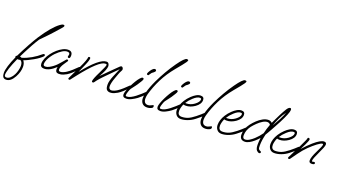

<svg xmlns="http://www.w3.org/2000/svg" viewBox="-143 -1541 4643 2630"><g transform="rotate(20 2178.5 -226.5)"><path d="M-3 330Q-35 330 -48.5 308.5Q-62 287 -62 251Q-62 169 15 -2Q11 -6 11 -12Q11 -22 29 -32Q82 -139 127.5 -221.5Q173 -304 210 -362Q334 -552 433 -625Q446 -635 458 -641Q470 -647 482 -647Q498 -647 498 -634Q498 -627 492.5 -619.5Q487 -612 474 -596Q459 -579 439 -556.5Q419 -534 397.5 -510Q376 -486 358 -466.5Q340 -447 329 -436L237 -341L205 -290Q192 -270 173.5 -235.5Q155 -201 130 -154Q120 -135 104.5 -105Q89 -75 69 -34Q77 -33 83.5 -30.5Q90 -28 96 -25Q233 -67 355 -173Q362 -178 367 -178Q384 -178 384 -163Q384 -159 381.5 -155Q379 -151 376 -147Q361 -131 333 -110Q305 -89 263 -65Q227 -45 193.5 -28.5Q160 -12 129 -1Q157 33 157 86Q157 159 114 238Q64 330 -3 330ZM-9 300Q20 300 46.5 276Q73 252 92 214Q106 187 115.5 149.5Q125 112 125 84Q125 28 91 9Q78 11 67 12.5Q56 14 46 13V14Q-38 201 -38 270Q-38 285 -30 292.5Q-22 300 -9 300Z M435 10Q377 10 377 -45Q377 -81 394.5 -122.5Q412 -164 442 -203.5Q472 -243 509 -275.5Q546 -308 585 -327.5Q624 -347 660 -347Q724 -347 724 -284Q724 -243 704 -243Q686 -243 686 -260Q686 -267 689.5 -274.5Q693 -282 693 -291Q693 -319 655 -319Q594 -319 502 -226Q480 -203 459 -172Q438 -141 424.5 -109.5Q411 -78 411 -50Q411 -23 441 -23Q467 -23 496.5 -39Q526 -55 548 -72Q592 -105 638 -162Q645 -170 656 -183Q667 -196 681 -212Q686 -217 693 -217Q709 -217 709 -201L671 -144Q633 -88 633 -52Q633 -26 658 -26Q679 -26 704 -37Q729 -48 745 -59Q777 -80 812 -111.5Q847 -143 879 -175Q883 -179 891 -179Q906 -179 906 -167Q906 -156 892 -142Q852 -102 820 -73.5Q788 -45 759 -27Q740 -16 712 -4Q684 8 648 8Q599 8 599 -44Q599 -64 604 -77Q513 10 435 10Z M812 34Q795 34 795 18Q795 17 807 -7Q819 -31 841 -78L892 -185Q923 -250 936.5 -288Q950 -326 950 -337Q950 -353 966 -353Q982 -353 982 -337Q982 -324 973.5 -296.5Q965 -269 946 -226L895 -110Q1104 -374 1210 -374Q1230 -374 1241 -357.5Q1252 -341 1252 -321Q1252 -273 1183 -154Q1236 -208 1290.5 -262.5Q1345 -317 1400 -370Q1414 -383 1423 -383Q1435 -383 1443 -371.5Q1451 -360 1451 -347Q1451 -337 1442 -322Q1429 -300 1418 -269.5Q1407 -239 1393 -201Q1377 -158 1370 -126Q1363 -94 1363 -74Q1363 -49 1375 -37.5Q1387 -26 1399 -26Q1420 -26 1445 -37Q1470 -48 1486 -59Q1518 -80 1553 -111.5Q1588 -143 1620 -175Q1624 -179 1632 -179Q1647 -179 1647 -167Q1647 -156 1633 -142Q1593 -102 1561 -73.5Q1529 -45 1500 -27Q1481 -16 1454 -4Q1427 8 1396 8Q1367 8 1347.5 -10Q1328 -28 1328 -87Q1328 -110 1336 -141.5Q1344 -173 1360 -212L1413 -338L1270 -194Q1245 -169 1229 -152Q1213 -135 1203 -124Q1184 -104 1169.5 -85Q1155 -66 1145 -52Q1138 -41 1129 -41Q1112 -41 1112 -55Q1112 -86 1168 -198Q1224 -310 1224 -332Q1224 -342 1202 -342Q1113 -342 885 -51Q866 -24 822 30Q819 34 812 34Z M1802 -394Q1785 -394 1785 -411Q1785 -416 1792 -429.5Q1799 -443 1808 -457Q1817 -471 1822 -476Q1839 -495 1848.5 -500Q1858 -505 1866 -505Q1887 -505 1887 -486Q1887 -479 1878.5 -469.5Q1870 -460 1859 -452Q1843 -442 1839 -436L1817 -405Q1816 -401 1812.5 -397.5Q1809 -394 1802 -394ZM1632 11Q1604 11 1591.5 0Q1579 -11 1579 -33Q1579 -54 1592 -90.5Q1605 -127 1625.5 -169Q1646 -211 1669 -249Q1692 -287 1713.5 -311.5Q1735 -336 1748 -336Q1766 -336 1766 -320Q1766 -310 1749 -282Q1732 -254 1712 -224Q1704 -213 1690 -194Q1676 -175 1663 -158.5Q1650 -142 1646 -136Q1636 -121 1625 -87Q1613 -53 1613 -35Q1613 -27 1616.5 -23Q1620 -19 1633 -19Q1658 -19 1689 -35Q1720 -51 1752 -75.5Q1784 -100 1812.5 -126Q1841 -152 1861 -171Q1865 -175 1873 -175Q1888 -175 1888 -163Q1888 -152 1874 -138Q1847 -111 1824 -90Q1801 -69 1780 -53Q1747 -29 1707 -9Q1667 11 1632 11Z M1940 27Q1894 27 1869.5 -1.5Q1845 -30 1845 -77Q1845 -111 1857 -159Q1878 -240 1928 -347Q1967 -428 2012 -506.5Q2057 -585 2111 -661Q2197 -783 2231 -783Q2253 -783 2253 -771Q2253 -754 2197 -686L2127 -601Q2036 -491 1978.5 -376Q1921 -261 1889 -146Q1880 -113 1880 -84Q1880 -8 1942 -8Q1964 -8 1987 -21Q2010 -33 2012 -33Q2024 -33 2024 -16Q2024 -1 2013 7Q1979 27 1940 27Z M2299 -394Q2282 -394 2282 -411Q2282 -416 2289 -429.5Q2296 -443 2305 -457Q2314 -471 2319 -476Q2336 -495 2345.5 -500Q2355 -505 2363 -505Q2384 -505 2384 -486Q2384 -479 2375.5 -469.5Q2367 -460 2356 -452Q2340 -442 2336 -436L2314 -405Q2313 -401 2309.5 -397.5Q2306 -394 2299 -394ZM2129 11Q2101 11 2088.5 0Q2076 -11 2076 -33Q2076 -54 2089 -90.5Q2102 -127 2122.5 -169Q2143 -211 2166 -249Q2189 -287 2210.5 -311.5Q2232 -336 2245 -336Q2263 -336 2263 -320Q2263 -310 2246 -282Q2229 -254 2209 -224Q2201 -213 2187 -194Q2173 -175 2160 -158.5Q2147 -142 2143 -136Q2133 -121 2122 -87Q2110 -53 2110 -35Q2110 -27 2113.5 -23Q2117 -19 2130 -19Q2155 -19 2186 -35Q2217 -51 2249 -75.5Q2281 -100 2309.5 -126Q2338 -152 2358 -171Q2362 -175 2370 -175Q2385 -175 2385 -163Q2385 -152 2371 -138Q2344 -111 2321 -90Q2298 -69 2277 -53Q2244 -29 2204 -9Q2164 11 2129 11Z M2428 18Q2386 18 2362 -11Q2338 -40 2338 -82Q2338 -154 2386 -230Q2399 -251 2416 -271.5Q2433 -292 2453 -311Q2483 -340 2516 -359Q2549 -378 2580 -378Q2631 -378 2631 -330Q2631 -270 2561 -221Q2496 -177 2433 -177Q2422 -177 2413.5 -178.5Q2405 -180 2398 -182Q2388 -163 2380 -133Q2372 -103 2372 -81Q2372 -15 2430 -15Q2477 -15 2519 -31.5Q2561 -48 2619 -94Q2655 -122 2673 -139Q2691 -156 2712 -175Q2718 -179 2723 -179Q2728 -179 2733 -176Q2738 -173 2738 -167Q2738 -156 2718 -136Q2701 -120 2682 -102.5Q2663 -85 2622 -54Q2578 -20 2526 -1Q2474 18 2428 18ZM2427 -209Q2459 -209 2488 -219Q2517 -229 2543 -248Q2601 -291 2601 -329Q2601 -346 2580 -346Q2540 -346 2487 -297Q2461 -273 2444.5 -253.5Q2428 -234 2414 -211Q2420 -209 2427 -209Z M2789 27Q2743 27 2718.5 -1.5Q2694 -30 2694 -77Q2694 -111 2706 -159Q2727 -240 2777 -347Q2816 -428 2861 -506.5Q2906 -585 2960 -661Q3046 -783 3080 -783Q3102 -783 3102 -771Q3102 -754 3046 -686L2976 -601Q2885 -491 2827.5 -376Q2770 -261 2738 -146Q2729 -113 2729 -84Q2729 -8 2791 -8Q2813 -8 2836 -21Q2859 -33 2861 -33Q2873 -33 2873 -16Q2873 -1 2862 7Q2828 27 2789 27Z M3023 18Q2981 18 2957 -11Q2933 -40 2933 -82Q2933 -154 2981 -230Q2994 -251 3011 -271.5Q3028 -292 3048 -311Q3078 -340 3111 -359Q3144 -378 3175 -378Q3226 -378 3226 -330Q3226 -270 3156 -221Q3091 -177 3028 -177Q3017 -177 3008.5 -178.5Q3000 -180 2993 -182Q2983 -163 2975 -133Q2967 -103 2967 -81Q2967 -15 3025 -15Q3072 -15 3114 -31.5Q3156 -48 3214 -94Q3250 -122 3268 -139Q3286 -156 3307 -175Q3313 -179 3318 -179Q3323 -179 3328 -176Q3333 -173 3333 -167Q3333 -156 3313 -136Q3296 -120 3277 -102.5Q3258 -85 3217 -54Q3173 -20 3121 -1Q3069 18 3023 18ZM3022 -209Q3054 -209 3083 -219Q3112 -229 3138 -248Q3196 -291 3196 -329Q3196 -346 3175 -346Q3135 -346 3082 -297Q3056 -273 3039.5 -253.5Q3023 -234 3009 -211Q3015 -209 3022 -209Z M3598 89Q3590 89 3578.5 81.5Q3567 74 3561 67Q3549 52 3545 31Q3541 10 3541 -15Q3541 -36 3542.5 -60.5Q3544 -85 3548 -113Q3522 -83 3489.5 -54.5Q3457 -26 3423.5 -8Q3390 10 3360 10Q3285 10 3285 -70Q3285 -153 3343 -230Q3372 -268 3409 -303Q3446 -338 3487 -360Q3528 -382 3568 -382Q3598 -382 3621 -359Q3623 -363 3626.5 -372Q3630 -381 3637 -395Q3661 -447 3690 -503.5Q3719 -560 3742 -597Q3768 -638 3791 -638Q3807 -638 3807 -613Q3807 -570 3726 -412Q3721 -403 3708.5 -379.5Q3696 -356 3679.5 -325.5Q3663 -295 3646 -265Q3629 -235 3615.5 -211.5Q3602 -188 3596 -179Q3585 -134 3579 -93.5Q3573 -53 3573 -10Q3573 6 3574.5 19.5Q3576 33 3582 41Q3587 47 3593 50.5Q3599 54 3607 57Q3619 60 3619 71Q3619 89 3598 89ZM3645 -329Q3683 -394 3712 -450.5Q3741 -507 3759 -557Q3719 -505 3692 -447Q3665 -389 3645 -329ZM3353 -20Q3382 -20 3414.5 -39.5Q3447 -59 3476 -86Q3502 -110 3524 -135.5Q3546 -161 3565 -188Q3573 -223 3583.5 -257Q3594 -291 3607 -325Q3591 -350 3562 -350Q3532 -350 3495.5 -327.5Q3459 -305 3425.5 -272Q3392 -239 3368 -209Q3318 -142 3318 -67Q3318 -20 3353 -20Z M3793 18Q3751 18 3727 -11Q3703 -40 3703 -82Q3703 -154 3751 -230Q3764 -251 3781 -271.5Q3798 -292 3818 -311Q3848 -340 3881 -359Q3914 -378 3945 -378Q3996 -378 3996 -330Q3996 -270 3926 -221Q3861 -177 3798 -177Q3787 -177 3778.5 -178.5Q3770 -180 3763 -182Q3753 -163 3745 -133Q3737 -103 3737 -81Q3737 -15 3795 -15Q3842 -15 3884 -31.5Q3926 -48 3984 -94Q4020 -122 4038 -139Q4056 -156 4077 -175Q4083 -179 4088 -179Q4093 -179 4098 -176Q4103 -173 4103 -167Q4103 -156 4083 -136Q4066 -120 4047 -102.5Q4028 -85 3987 -54Q3943 -20 3891 -1Q3839 18 3793 18ZM3792 -209Q3824 -209 3853 -219Q3882 -229 3908 -248Q3966 -291 3966 -329Q3966 -346 3945 -346Q3905 -346 3852 -297Q3826 -273 3809.5 -253.5Q3793 -234 3779 -211Q3785 -209 3792 -209Z M4010 25Q3994 25 3994 12Q3994 7 3998 -0.5Q4002 -8 4005 -13L4095 -194Q4153 -312 4153 -325Q4153 -339 4167 -339Q4186 -339 4186 -319Q4186 -312 4177 -289Q4168 -266 4154 -237Q4130 -185 4114 -157Q4144 -192 4175 -223Q4206 -254 4238 -282Q4333 -365 4384 -365Q4419 -365 4419 -332Q4419 -302 4368 -197Q4317 -91 4317 -63Q4317 -50 4326 -50Q4329 -50 4335.5 -52.5Q4342 -55 4349 -55Q4366 -55 4366 -39Q4366 -19 4323 -19Q4303 -19 4294 -28.5Q4285 -38 4285 -54Q4285 -102 4334 -200Q4383 -297 4383 -317Q4383 -329 4374 -329Q4352 -329 4303 -292Q4250 -252 4197 -200Q4144 -148 4096 -81L4026 16Q4020 25 4010 25Z"/></g></svg>

Font: Oooh Baby
Style: Regular
Weight: 400
Designer: Robert E. Leuschke
Foundry: Robert E. Leuschke
Version: Version 1.011; ttfautohint (v1.8.3)